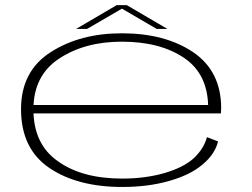

<svg xmlns="http://www.w3.org/2000/svg" viewBox="-20 -719 978 744"><path d="M453.5 5.5V-27Q297.5 -27 204 -94.5Q109.5 -160.5 109.5 -295Q109.5 -426 208.5 -491.5Q308 -557.5 452 -557.5Q600.5 -557.5 693.5 -494.5Q782.5 -434.5 786.5 -312H100.5V-279.5H836Q837 -290 837 -300Q837 -442.5 729 -516.5Q620 -590 452 -590Q290.5 -590 176.5 -517Q61.5 -443.5 61.5 -296Q61.5 -142.5 171.5 -68Q280.5 5.5 453.5 5.5ZM453.5 -27V5.5Q554.5 5.5 636 -18Q717.5 -41 765.5 -82Q813 -122 825 -171L782 -187.5Q770 -143 731 -106Q690.5 -69.5 616 -48Q542 -27 453.5 -27ZM275 -607H317.5L452.5 -685.5L587 -607H628.5L471.5 -699H432Z"/></svg>

Font: Anybody ExtraExpanded ExtraLight
Style: Regular
Weight: 250
Width: 8
Version: Version 1.113;gftools[0.9.25]